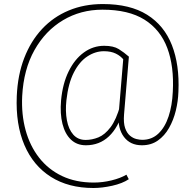

<svg xmlns="http://www.w3.org/2000/svg" viewBox="-20 -709 969 950"><path d="M442.4 221.2Q318.8 221.2 231.7 166Q144.5 110.8 100.8 8.8Q57.1 -93.3 63 -233.4Q67.4 -337.9 99.9 -421.9Q132.3 -505.9 188.2 -565.7Q244.1 -625.5 320.3 -657.2Q396.5 -689 488.8 -689Q623.5 -689 708 -636Q792.5 -583 830.6 -485.6Q868.7 -388.2 862.8 -255.4Q861.3 -208.5 849.9 -161.6Q838.4 -114.7 816.4 -75.9Q794.4 -37.1 761.2 -13.7Q728 9.8 682.1 9.8Q624.5 9.8 593.3 -31.5Q562 -72.8 566.9 -143.1L590.8 -428.7H617.7L593.8 -143.1Q590.3 -100.6 599.1 -75.4Q607.9 -50.3 623.3 -37.6Q638.7 -24.9 655.3 -21Q671.9 -17.1 683.6 -17.1Q731 -17.1 763.7 -48.1Q796.4 -79.1 814.2 -133.1Q832 -187 835 -255.4Q841.8 -379.9 807.9 -470.9Q773.9 -562 695.1 -611.6Q616.2 -661.1 486.8 -661.1Q379.4 -661.1 292 -609.1Q204.6 -557.1 150.6 -461.2Q96.7 -365.2 89.8 -233.4Q85.4 -142.6 106.7 -64.9Q127.9 12.7 173.3 71Q218.8 129.4 286.9 161.9Q355 194.3 444.3 194.3Q487.3 194.3 531.5 183.6Q575.7 172.9 605.5 155.3L617.2 177.7Q585.9 198.7 535.6 210Q485.4 221.2 442.4 221.2ZM404.8 9.8Q360.4 9.8 331.1 -18.1Q301.8 -45.9 289.1 -95.9Q276.4 -146 282.2 -212.9Q290 -295.4 319.6 -355.7Q349.1 -416 394.8 -449.2Q440.4 -482.4 495.6 -482.4Q541.5 -482.4 567.6 -466.1Q593.8 -449.7 617.7 -428.7L592.8 -412.1Q577.1 -432.1 553 -443.8Q528.8 -455.6 494.1 -455.6Q451.7 -455.6 412.4 -429.9Q373 -404.3 345.5 -350.6Q317.9 -296.9 308.6 -212.9Q302.7 -158.7 311 -114Q319.3 -69.3 342.5 -43Q365.7 -16.6 403.8 -16.6Q435.5 -16.6 467.3 -29.5Q499 -42.5 527.1 -79.6Q555.2 -116.7 575.2 -188.5L590.3 -164.1Q565.9 -78.6 519 -34.4Q472.2 9.8 404.8 9.8Z"/></svg>

Font: Heebo Thin
Style: Regular
Weight: 250
Designer: Oded Ezer
Foundry: Ezer Type House
Version: Version 3.100